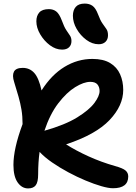

<svg xmlns="http://www.w3.org/2000/svg" viewBox="-20 -1039 762 1072"><path d="M137 13Q102 13 78.5 -20.5Q55 -54 55 -118Q55 -163 67.5 -219.5Q80 -276 106 -346Q106 -390 100 -426Q94 -462 83.5 -499Q73 -536 59 -581Q47 -618 58 -639Q69 -660 107 -660Q146 -660 171.5 -631.5Q197 -603 212 -534Q267 -621 340 -665.5Q413 -710 496 -710Q557 -710 595 -687Q633 -664 650.5 -624.5Q668 -585 668 -537Q668 -449 591.5 -368.5Q515 -288 349 -233Q404 -198 474.5 -166Q545 -134 622 -112Q666 -100 681 -87Q696 -74 696 -54Q696 12 611 12Q586 12 546 0.5Q506 -11 458 -31Q410 -51 361.5 -77Q313 -103 271 -132Q229 -161 201 -191Q197 -162 195 -131Q193 -100 193 -66Q193 -22 179.5 -4.5Q166 13 137 13ZM484 -582Q448 -582 400 -552.5Q352 -523 305.5 -462.5Q259 -402 228 -309Q344 -342 411 -383.5Q478 -425 507 -464Q536 -503 536 -531Q536 -553 524 -567.5Q512 -582 484 -582ZM531 -792Q495 -792 462 -816.5Q429 -841 408 -877.5Q387 -914 387 -951Q387 -982 403 -1000.5Q419 -1019 453 -1019Q479 -1019 496.5 -1006.5Q514 -994 527 -960Q540 -925 552.5 -907.5Q565 -890 574 -877Q583 -864 583 -842Q583 -819 569 -805.5Q555 -792 531 -792ZM327 -762Q291 -762 258.5 -786.5Q226 -811 204.5 -847.5Q183 -884 183 -920Q183 -951 199.5 -969.5Q216 -988 253 -988Q277 -988 294 -975Q311 -962 325 -925Q338 -889 350 -871Q362 -853 370.5 -840.5Q379 -828 379 -810Q379 -788 365.5 -775Q352 -762 327 -762Z"/></svg>

Font: Shantell Sans Normal
Style: Regular
Weight: 600
Designer: Stephen Nixon, Anya Danilova, Shantell Martin
Foundry: Arrow Type
Version: Version 1.009;[a7da0bfa3]